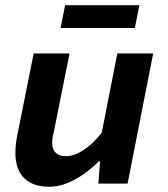

<svg xmlns="http://www.w3.org/2000/svg" viewBox="-20 -700 640 732"><path d="M167.5 12Q105.4 12 72 -21.1Q38.7 -54.2 38.7 -115.5Q38.7 -133.8 40.9 -152.4Q43 -171.1 47 -189.6L108.3 -496.1H245.1L187.1 -206.5Q183.9 -191.9 181.3 -179.4Q178.7 -166.9 178.7 -155.8Q178.7 -130.6 192.6 -117.6Q206.5 -104.6 230.6 -104.6Q262.3 -104.6 297.8 -127.4Q333.2 -150.1 367.8 -193.6L427.3 -496.1H564L466.4 0H355L361.5 -85.3H357.5Q332.7 -60.7 302.1 -38.5Q271.4 -16.2 237 -2.1Q202.6 12 167.5 12ZM211 -593.2 228.2 -680.1H511.3L494.1 -593.2Z"/></svg>

Font: SourceCodeVF
Style: Italic
Weight: 200
Italic angle: -11°
Monospace: yes
Designer: Paul D. Hunt, Teo Tuominen
Foundry: Adobe
Version: Version 1.026;hotconv 1.1.0;makeotfexe 2.6.0